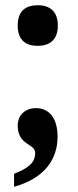

<svg xmlns="http://www.w3.org/2000/svg" viewBox="-20 -563 298 737"><path d="M125 -387C166 -387 202 -406 202 -465C202 -524 166 -543 125 -543C82 -543 48 -524 48 -465C48 -406 82 -387 125 -387ZM34 104V154C155 120 201 45 201 -39C201 -106 171 -148 118 -148C80 -148 48 -124 48 -81C48 -4 115 -13 115 24C115 62 88 83 34 104Z"/></svg>

Font: Noto Serif SemiCondensed
Style: Bold
Weight: 700
Width: 4
Designer: Monotype Design Team
Foundry: Monotype Imaging Inc.
Version: Version 2.015